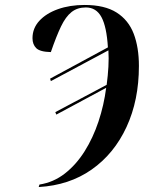

<svg xmlns="http://www.w3.org/2000/svg" viewBox="-20 -744 590 774"><path d="M139 0Q196 -9 241.5 -44.5Q287 -80 321 -134Q355 -188 377 -254Q399 -320 408 -390L207 -282L203 -292L410 -402Q415 -439 417 -474.5Q419 -510 417 -541L185 -417L182 -427L415 -553Q410 -636 389 -675Q368 -714 326 -714Q292 -714 268.5 -695.5Q245 -677 226 -637.5Q207 -598 185 -534Q141 -535 126 -550Q111 -565 111 -590Q111 -630 138.5 -660Q166 -690 213.5 -707Q261 -724 321 -724Q402 -724 450 -693.5Q498 -663 519 -608Q540 -553 540 -478Q540 -340 490 -232Q440 -124 349.5 -60.5Q259 3 136 10Z"/></svg>

Font: Noto Serif Display ExtraCondensed
Style: Bold Italic
Weight: 700
Width: 2
Italic angle: -12°
Designer: Monotype Design Team
Foundry: Monotype Imaging Inc.
Version: Version 2.009